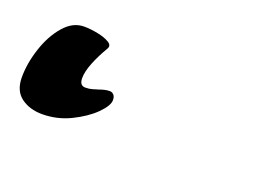

<svg xmlns="http://www.w3.org/2000/svg" viewBox="-259 -52 552 396"><g transform="rotate(20 17.0 145.5)"><path d="M-148.2 245.9Q-175.4 245.9 -194.3 232Q-213.1 218 -213.1 188.5Q-213.1 157.5 -202.1 124.3Q-191.2 91.2 -171.8 68.8Q-152.5 46.4 -127.9 46.4Q-113.8 46.4 -97.9 49.6Q-81.9 52.7 -72 58.7Q-62.1 64.6 -67.7 73.3Q-80.2 94.5 -87.9 114Q-95.6 133.5 -95.6 147.5Q-95.6 163.9 -83 163.9Q-74.2 163.9 -67.8 161.9Q-61.5 159.9 -55.1 158.1Q-49.6 156.1 -44.2 154.8Q-38.9 153.4 -32.4 153.4Q-27.6 153.4 -23.9 157.3Q-20.3 161.2 -20.3 168.8Q-20.3 181.1 -38.6 199.3Q-56.9 217.4 -86 231.6Q-115.2 245.9 -148.2 245.9Z"/></g></svg>

Font: EB Garamond
Style: Italic
Weight: 400
Italic angle: -17.2°
Designer: Georg Duffner and Octavio Pardo
Foundry: Georg Duffner
Version: Version 1.001